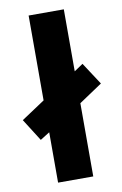

<svg xmlns="http://www.w3.org/2000/svg" viewBox="-104 -810 546 860"><g transform="rotate(-10 168.5 -380.0)"><path d="M89 0V-229L46 -202L-18 -303L89 -374V-760H249V-478L289 -505L355 -404L249 -333V0Z"/></g></svg>

Font: Noto Sans Arabic SemCond ExtBd
Style: Regular
Weight: 800
Width: 4
Designer: Monotype Design Team, Nadine Chahine, Nizar Qandah and Khaled Hosny
Foundry: Monotype Imaging Inc.
Version: Version 2.012; ttfautohint (v1.8.4.7-5d5b)